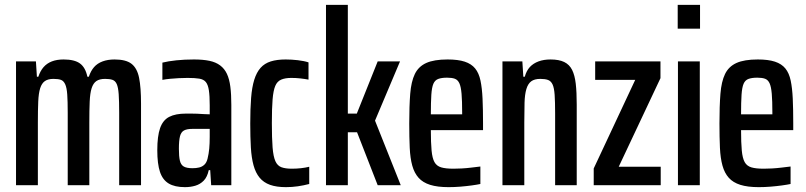

<svg xmlns="http://www.w3.org/2000/svg" viewBox="-20 -763 3322 791"><path d="M46 0V-510H128L132 -447H138Q146 -471 159.5 -486.5Q173 -502 193.5 -510Q214 -518 242 -518Q287 -518 309.5 -501.5Q332 -485 340 -447H346Q354 -471 367.5 -486.5Q381 -502 402.5 -510Q424 -518 452 -518Q499 -518 522 -500Q545 -482 553 -442.5Q561 -403 561 -336V0H471V-298Q471 -347 469 -375Q467 -403 461 -416.5Q455 -430 443.5 -434Q432 -438 413 -438Q390 -438 377 -429Q364 -420 357.5 -399.5Q351 -379 349.5 -344Q348 -309 348 -258V0H259V-298Q259 -346 257 -374Q255 -402 248.5 -416Q242 -430 231 -434Q220 -438 200 -438Q178 -438 165 -429Q152 -420 145.5 -399.5Q139 -379 137.5 -344Q136 -309 136 -258V0Z M742 8Q700 8 675 -7Q650 -22 639 -55Q628 -88 628 -144Q628 -202 639.5 -235Q651 -268 677 -281.5Q703 -295 746 -295Q756 -295 768 -295Q780 -295 792.5 -294.5Q805 -294 818 -293Q831 -292 844 -292V-329Q844 -368 840.5 -391Q837 -414 828 -425Q819 -436 801 -439Q783 -442 753 -442Q734 -442 716.5 -441Q699 -440 682 -438.5Q665 -437 649 -434V-505Q673 -511 706.5 -514.5Q740 -518 779 -518Q816 -518 842.5 -512.5Q869 -507 887 -493.5Q905 -480 915 -458.5Q925 -437 929 -405.5Q933 -374 933 -331V0H850L846 -62H840Q834 -34 819.5 -19Q805 -4 785 2Q765 8 742 8ZM773 -70Q788 -70 800.5 -73Q813 -76 822 -84.5Q831 -93 835 -109Q840 -129 842 -150.5Q844 -172 844 -199V-232H772Q750 -232 738 -225.5Q726 -219 721.5 -201.5Q717 -184 717 -150Q717 -119 721 -101.5Q725 -84 737 -77Q749 -70 773 -70Z M1158 8Q1119 8 1092.5 -1.5Q1066 -11 1049.5 -31Q1033 -51 1024.5 -82Q1016 -113 1013.5 -155.5Q1011 -198 1011 -254Q1011 -315 1014.5 -359.5Q1018 -404 1027.5 -434.5Q1037 -465 1053.5 -483.5Q1070 -502 1095.5 -510Q1121 -518 1157 -518Q1181 -518 1207 -515Q1233 -512 1251 -506V-435Q1235 -438 1217 -440Q1199 -442 1180 -442Q1155 -442 1138.5 -435Q1122 -428 1114 -409Q1106 -390 1103 -353.5Q1100 -317 1100 -256Q1100 -193 1103 -155.5Q1106 -118 1114.5 -99Q1123 -80 1139.5 -74Q1156 -68 1182 -68Q1201 -68 1219.5 -70Q1238 -72 1254 -76V-5Q1231 1 1207 4.5Q1183 8 1158 8Z M1323 0V-743H1413V-295H1450L1536 -510H1628L1525 -266L1631 0H1536L1451 -218H1413V0Z M1828 8Q1782 8 1752 -1.5Q1722 -11 1704.5 -30.5Q1687 -50 1678.5 -80.5Q1670 -111 1668 -154Q1666 -197 1666 -254Q1666 -326 1670 -376.5Q1674 -427 1689 -458Q1704 -489 1736 -503.5Q1768 -518 1824 -518Q1867 -518 1894.5 -509Q1922 -500 1937.5 -481Q1953 -462 1959.5 -431Q1966 -400 1968 -356.5Q1970 -313 1970 -255V-227H1755Q1755 -175 1758 -143Q1761 -111 1770 -95Q1779 -79 1797.5 -73.5Q1816 -68 1848 -68Q1863 -68 1882 -69Q1901 -70 1921.5 -72.5Q1942 -75 1959 -77V-5Q1945 -2 1923 1Q1901 4 1876.5 6Q1852 8 1828 8ZM1884 -271V-298Q1884 -348 1881.5 -377Q1879 -406 1872.5 -420Q1866 -434 1854 -438.5Q1842 -443 1822 -443Q1800 -443 1786 -438Q1772 -433 1765.5 -418Q1759 -403 1757 -372.5Q1755 -342 1755 -292H1904Z M2050 0V-510H2132L2136 -447H2142Q2149 -472 2163 -487Q2177 -502 2198.5 -510Q2220 -518 2248 -518Q2283 -518 2304.5 -507.5Q2326 -497 2337 -475Q2348 -453 2352 -418Q2356 -383 2356 -332V0H2267V-295Q2267 -344 2265 -372.5Q2263 -401 2256.5 -415Q2250 -429 2238 -433.5Q2226 -438 2206 -438Q2182 -438 2168.5 -428Q2155 -418 2148.5 -396Q2142 -374 2141 -340Q2140 -306 2140 -258V0Z M2426 0V-69L2597 -434H2432V-510H2701V-441L2529 -76H2702V0Z M2772 -645V-743H2864V-645ZM2773 0V-510H2863V0Z M3106 8Q3060 8 3030 -1.5Q3000 -11 2982.5 -30.5Q2965 -50 2956.5 -80.5Q2948 -111 2946 -154Q2944 -197 2944 -254Q2944 -326 2948 -376.5Q2952 -427 2967 -458Q2982 -489 3014 -503.5Q3046 -518 3102 -518Q3145 -518 3172.5 -509Q3200 -500 3215.5 -481Q3231 -462 3237.5 -431Q3244 -400 3246 -356.5Q3248 -313 3248 -255V-227H3033Q3033 -175 3036 -143Q3039 -111 3048 -95Q3057 -79 3075.5 -73.5Q3094 -68 3126 -68Q3141 -68 3160 -69Q3179 -70 3199.5 -72.5Q3220 -75 3237 -77V-5Q3223 -2 3201 1Q3179 4 3154.5 6Q3130 8 3106 8ZM3162 -271V-298Q3162 -348 3159.5 -377Q3157 -406 3150.5 -420Q3144 -434 3132 -438.5Q3120 -443 3100 -443Q3078 -443 3064 -438Q3050 -433 3043.5 -418Q3037 -403 3035 -372.5Q3033 -342 3033 -292H3182Z"/></svg>

Font: Saira ExtraCondensed SemiBold
Style: Regular
Weight: 600
Width: 2
Designer: Hector Gatti with collaboration of the Omnibus-Type team
Foundry: Omnibus-Type
Version: Version 1.101